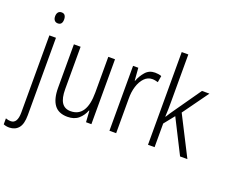

<svg xmlns="http://www.w3.org/2000/svg" viewBox="-175 -999 1733 1479"><g transform="rotate(20 691.5 -259.5)"><path d="M66 -686Q66 -706 75.5 -718.5Q85 -731 104 -731Q123 -731 131.5 -718.5Q140 -706 140 -686Q140 -641 104 -641Q86 -641 76 -653Q66 -665 66 -686ZM27 241Q12 241 0 238.5Q-12 236 -21 232V183Q-1 191 20 191Q75 191 75 100V-532H129V102Q129 175 102 207.5Q75 240 27 241Z M613 -532V0H569L563 -92H559Q543 -49 509 -19.5Q475 10 419 10Q345 10 310.5 -37.5Q276 -85 276 -176V-532H331V-186Q331 -110 355 -74.5Q379 -39 427 -39Q558 -39 558 -240V-532Z M939 -541Q952 -541 966 -539Q980 -537 992 -532L983 -479Q973 -482 961 -484.5Q949 -487 936 -487Q899 -487 871.5 -458.5Q844 -430 829.5 -383.5Q815 -337 816 -282V0H761V-532H804L812 -429H815Q831 -472 861 -506.5Q891 -541 939 -541Z M1131 -373Q1131 -341 1130.5 -311Q1130 -281 1128 -250H1131Q1141 -266 1151 -281.5Q1161 -297 1172 -312L1326 -532H1387L1236 -322L1400 0H1340L1199 -279L1131 -194V0H1077V-760H1131Z"/></g></svg>

Font: Noto Sans Sinhala Condensed Light
Style: Regular
Weight: 300
Width: 3
Designer: Jelle Bosma - Monotype Design Team
Foundry: Monotype Imaging Inc.
Version: Version 2.006; ttfautohint (v1.8.4.7-5d5b)